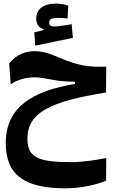

<svg xmlns="http://www.w3.org/2000/svg" viewBox="-20 -714 626 1056"><path d="M340.8 321.8C423.3 321.8 509.8 302.7 563.5 279.3L564.5 155.3C500 167 439.9 177.7 370.1 177.7C188 177.7 130.9 151.4 130.9 48.3C130.9 -93.3 253.9 -156.2 563 -205.1L564.5 -347.2C494.1 -345.7 448.2 -348.1 387.2 -366.7C297.4 -393.6 250 -432.6 168 -432.6C122.1 -432.6 68.8 -414.6 30.3 -364.3L39.1 -250.5C73.2 -274.9 123 -288.6 168.9 -288.6C199.2 -288.6 225.6 -283.2 268.1 -275.4C324.7 -265.1 358.9 -265.1 392.6 -264.6V-252.4C160.2 -213.9 11.7 -126 11.7 72.8C11.7 253.4 121.1 321.8 340.8 321.8ZM173.8 -462.9 380.9 -505.9 374 -581.1C344.7 -575.7 302.7 -568.4 281.7 -568.4C260.3 -568.4 250.5 -572.3 250.5 -590.8C250.5 -611.3 267.6 -615.7 305.7 -615.7C316.9 -615.7 336.4 -614.3 351.6 -612.3L355.5 -682.6C339.4 -689 311 -694.3 288.6 -694.3C224.6 -694.3 179.2 -668 179.2 -611.8C179.2 -580.6 193.4 -562 219.2 -554.2V-548.3L168.5 -536.1Z"/></svg>

Font: CaskaydiaCove Nerd Font
Style: Bold
Weight: 700
Designer: Aaron Bell
Foundry: Saja Typeworks
Version: Version 2111.1;Nerd Fonts 2.3.0